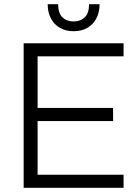

<svg xmlns="http://www.w3.org/2000/svg" viewBox="-20 -894 657 914"><path d="M92.6 -688H159V0H92.6ZM113 -625.7V-688H568.3V-625.7ZM113 0V-62.3H568.3V0ZM113 -317.8V-380.1H518.3V-317.8ZM330 -745.4Q293.7 -745.4 266.2 -760.8Q238.7 -776.2 222.9 -805.4Q207 -834.5 207 -874H256.8Q256.8 -831.1 277.2 -811.5Q297.6 -791.9 330 -791.9Q362.7 -791.9 383.4 -811.5Q404 -831.1 404 -874H454Q454 -834.5 438.2 -805.4Q422.4 -776.2 394.9 -760.8Q367.4 -745.4 330 -745.4Z"/></svg>

Font: Roundo Variable
Style: Regular
Weight: 200
Designer: Shiva Nallaperumal
Foundry: Indian Type Foundry
Version: Version 2.000